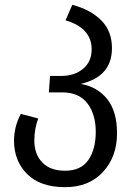

<svg xmlns="http://www.w3.org/2000/svg" viewBox="-20 -560 558 794"><path d="M314 -213Q383 -201 423.5 -150Q464 -99 464 -9Q464 88 406 151Q348 214 249 214Q146 214 92 159.5Q38 105 38 22Q38 -36 66 -89L138 -70Q122 -27 122 21Q122 78 155 112Q188 146 249 146Q315 146 345.5 101.5Q376 57 376 -15Q376 -87 341.5 -132.5Q307 -178 236 -178H182L187 -246H234Q288 -246 323.5 -275.5Q359 -305 359 -356Q359 -444 251 -476L279 -540Q355 -520 399 -475.5Q443 -431 443 -361Q443 -243 314 -213Z"/></svg>

Font: FiraGO Book
Style: Regular
Weight: 350
Designer: bBox Type
Foundry: bBox Type GmbH
Version: Version 1.001;PS 001.001;hotconv 1.0.88;makeotf.lib2.5.64775